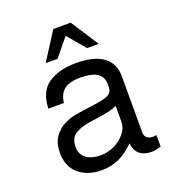

<svg xmlns="http://www.w3.org/2000/svg" viewBox="-137 -849 892 976"><g transform="rotate(-20 309.0 -361.5)"><path d="M569 -55V8Q538 17 519 17Q435 17 426 -62Q382 -19 340 -0.5Q298 18 248 18Q172 18 124.5 -22.5Q77 -63 77 -136Q77 -190 100 -222.5Q123 -255 156.5 -271.5Q190 -288 220 -293Q234 -295 263 -299.5Q292 -304 336 -310Q386 -317 405.5 -329Q425 -341 425 -366V-384Q425 -462 305 -462Q247 -462 217.5 -439.5Q188 -417 183 -369H99Q101 -460 158.5 -499.5Q216 -539 309 -539Q406 -539 456 -502.5Q506 -466 506 -396V-94Q506 -53 551 -53Q559 -53 569 -55ZM425 -182V-265Q399 -253 360.5 -246Q322 -239 289 -235Q231 -228 196.5 -208Q162 -188 162 -138Q162 -99 190.5 -77Q219 -55 269 -55Q306 -55 341.5 -71.5Q377 -88 401 -117Q425 -146 425 -182ZM165 -591 261 -741H355L452 -591H389L308 -687L229 -591Z"/></g></svg>

Font: Fragment Mono
Style: Regular
Weight: 400
Monospace: yes
Designer: Wei Huang based on Nimbus Sans by URW Studio, based on Helvetica by Max Miedinger.
Foundry: Wei Huang
Version: Version 1.021; ttfautohint (v1.8.4.7-5d5b)